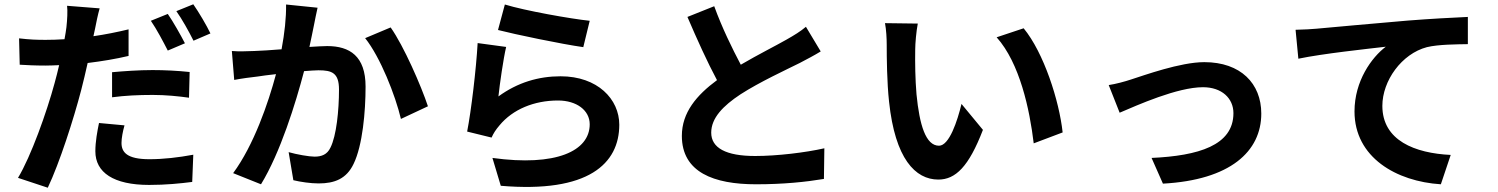

<svg xmlns="http://www.w3.org/2000/svg" viewBox="-20 -822 6990 896"><path d="M843 -620C824 -657 788 -721 763 -757L684 -725C711 -686 742 -627 763 -586ZM503 -368C564 -376 625 -379 693 -379C753 -379 813 -373 862 -366L865 -486C808 -492 748 -495 692 -495C628 -495 557 -490 503 -485ZM580 -685C526 -672 471 -661 416 -653L424 -690C428 -712 437 -755 445 -783L293 -795C296 -771 294 -732 290 -695C288 -679 285 -660 281 -639C251 -637 222 -636 193 -636C152 -636 120 -637 69 -643L72 -520C106 -518 143 -516 192 -516C212 -516 234 -517 256 -518C250 -490 242 -462 235 -435C198 -298 124 -91 64 8L203 54C258 -62 323 -264 359 -402C369 -442 380 -486 389 -528C455 -536 521 -547 580 -561ZM442 -248C434 -209 425 -161 425 -116C425 -17 510 41 676 41C755 41 822 34 877 27L882 -100C812 -87 743 -79 677 -79C572 -79 547 -112 547 -155C547 -177 553 -209 561 -237ZM803 -770C830 -732 862 -674 883 -632L962 -666C945 -702 908 -765 882 -802Z M1315 -801C1316 -739 1308 -667 1294 -592C1244 -588 1198 -585 1167 -584C1131 -583 1097 -581 1062 -584L1073 -449C1103 -455 1154 -462 1183 -465C1201 -468 1232 -472 1268 -476C1232 -341 1164 -144 1068 -14L1198 38C1288 -109 1360 -341 1399 -490C1426 -492 1450 -494 1466 -494C1529 -494 1562 -482 1562 -404C1562 -307 1550 -188 1522 -133C1507 -101 1481 -91 1448 -91C1423 -91 1365 -101 1327 -112L1349 19C1382 27 1430 34 1467 34C1542 34 1597 12 1630 -57C1672 -143 1686 -301 1686 -418C1686 -560 1612 -607 1507 -607C1487 -607 1458 -605 1424 -603C1432 -639 1439 -675 1445 -704C1450 -729 1456 -760 1462 -786ZM1684 -644C1755 -555 1825 -377 1851 -267L1977 -326C1946 -420 1864 -608 1803 -694Z M2304 -682C2381 -662 2602 -616 2702 -602L2732 -725C2645 -734 2430 -772 2336 -801ZM2342 -603 2209 -621C2202 -498 2179 -305 2160 -208L2274 -180C2283 -200 2293 -216 2311 -237C2373 -312 2473 -353 2584 -353C2671 -353 2732 -307 2732 -242C2732 -117 2575 -44 2278 -85L2317 45C2727 80 2870 -59 2870 -240C2870 -359 2769 -466 2596 -466C2493 -466 2395 -437 2306 -372C2312 -429 2329 -548 2342 -603Z M3741 -697C3715 -675 3687 -658 3650 -637C3603 -610 3517 -567 3437 -520C3397 -596 3350 -691 3313 -793L3188 -743C3233 -638 3281 -532 3326 -448C3231 -378 3162 -297 3162 -188C3162 -18 3311 38 3508 38C3637 38 3741 27 3825 13L3827 -130C3739 -110 3606 -94 3504 -94C3367 -94 3299 -132 3299 -203C3299 -271 3354 -328 3436 -382C3526 -440 3650 -497 3712 -528C3748 -547 3779 -563 3810 -582Z M4263 -712 4110 -714C4116 -683 4118 -641 4118 -614C4118 -553 4119 -438 4129 -347C4157 -82 4251 16 4359 16C4439 16 4501 -44 4567 -216L4467 -337C4448 -258 4410 -142 4362 -142C4300 -142 4271 -239 4257 -382C4251 -453 4250 -528 4251 -591C4251 -619 4256 -676 4263 -712ZM4757 -690 4631 -648C4739 -527 4785 -312 4804 -153L4939 -204C4923 -352 4851 -576 4757 -690Z M5154 -425 5205 -296C5287 -331 5474 -415 5594 -415C5682 -415 5736 -363 5736 -294C5736 -143 5572 -95 5354 -85L5407 35C5721 18 5866 -115 5866 -292C5866 -432 5770 -532 5600 -532C5488 -532 5318 -470 5258 -451C5228 -441 5187 -430 5154 -425Z M6026 -683 6039 -548C6154 -572 6362 -594 6447 -604C6381 -554 6301 -444 6301 -302C6301 -87 6497 25 6704 38L6750 -99C6583 -107 6431 -166 6431 -328C6431 -445 6521 -571 6639 -602C6693 -615 6778 -615 6830 -616V-743C6760 -740 6652 -734 6550 -726C6369 -710 6206 -696 6123 -688C6104 -686 6066 -684 6026 -683Z"/></svg>

Font: Noto Sans T Chinese Bold
Style: Bold
Weight: 700
Designer: Ryoko NISHIZUKA (kana & ideographs); Paul D. Hunt (Latin, Greek & Cyrillic); Wenlong ZHANG (bopomofo); Sandoll Communica
Foundry: Adobe Systems Incorporated
Version: Version 1.000;PS 1;hotconv 1.0.78;makeotf.lib2.5.61930